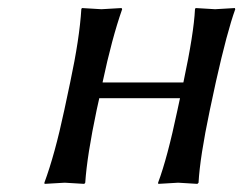

<svg xmlns="http://www.w3.org/2000/svg" viewBox="-20 -452 602 475"><path d="M514.2 -250 499 -179.2Q474.6 -63 471.2 0L468.3 2.9Q466.3 2.9 420.9 0Q420.9 0 371.6 2.9L371.1 0Q394 -61 418.9 -179.2L425.3 -209H225.6L219.2 -180.2Q195.3 -66.9 190.9 0L188.5 2.9Q186.5 2.9 140.1 0Q140.1 0 90.3 2.9L89.8 0Q115.7 -69.8 139.2 -180.2L153.8 -249Q176.8 -356.9 181.2 -429.2L182.6 -432.1Q184.6 -432.1 231 -429.2Q231 -429.2 280.8 -432.1L282.2 -429.2Q256.8 -356.9 233.9 -249V-248H433.6L434.1 -250Q459.5 -369.6 462.4 -429.2L463.9 -432.1Q465.8 -432.1 512.2 -429.2Q512.2 -429.2 561 -432.1L562 -429.2Q542 -374 514.2 -250Z"/></svg>

Font: Linux Biolinum Capitals O
Style: Italic Samll Caps
Weight: 400
Italic angle: -12°
Designer: Philipp H. Poll
Foundry: Philipp H. Poll
Version: Version 0.6.2